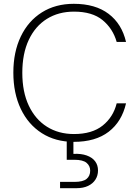

<svg xmlns="http://www.w3.org/2000/svg" viewBox="-20 -732 730 1007"><path d="M367 12Q271 12 199.5 -33.5Q128 -79 89 -161Q50 -243 50 -351Q50 -459 89 -540.5Q128 -622 199.5 -667Q271 -712 367 -712Q480 -712 549.5 -659.5Q619 -607 641 -512H592Q572 -582 518 -626.5Q464 -671 368 -671Q287 -671 226 -633Q165 -595 131 -523Q97 -451 97 -350Q97 -250 131 -178Q165 -106 226 -67.5Q287 -29 368 -29Q463 -29 518.5 -73.5Q574 -118 592 -190H641Q619 -94 550 -41Q481 12 367 12ZM295 255V222H370Q415 222 434 206.5Q453 191 453 163Q453 138 434 122Q415 106 370 106H330V-7H365V75Q406 73 435 83.5Q464 94 479 114Q494 134 494 162Q494 189 480.5 210Q467 231 442 243Q417 255 381 255Z"/></svg>

Font: DM Sans 9pt ExtraLight
Style: Regular
Weight: 250
Version: Version 4.004;gftools[0.9.30]